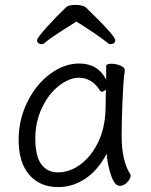

<svg xmlns="http://www.w3.org/2000/svg" viewBox="-20 -745 615 783"><path d="M263 -639Q186 -591 162 -570Q157 -565 149 -565Q141 -565 136 -569.5Q131 -574 131 -581Q131 -590 171 -634.5Q211 -679 250 -716Q261 -725 288 -725Q302 -725 314 -722Q326 -719 332 -713Q450 -599 450 -581Q450 -574 445 -569.5Q440 -565 432 -565Q424 -565 419 -570Q387 -596 314 -643Q311 -645 291 -657ZM303 -486Q380 -486 413 -420V-475Q413 -485 434 -485Q453 -485 471 -477.5Q489 -470 489 -459V-457Q483 -419 479.5 -331.5Q476 -244 476 -193Q476 -89 511 -35Q513 -31 513 -29Q513 -17 499 -2Q485 13 469 13Q448 13 433.5 -28Q419 -69 415 -118Q379 -50 327.5 -16Q276 18 217 18Q143 18 99.5 -32Q56 -82 56 -175Q56 -257 91.5 -329Q127 -401 184.5 -443.5Q242 -486 303 -486ZM216 -42Q264 -42 307.5 -74Q351 -106 379 -162.5Q407 -219 410 -291Q411 -301 411 -335L412 -380Q403 -371 395 -371Q391 -371 388 -375Q372 -402 349.5 -415Q327 -428 303 -428Q262 -428 220 -395Q178 -362 151 -305Q124 -248 124 -180Q124 -108 148.5 -75Q173 -42 216 -42Z"/></svg>

Font: Iansui 0.93
Style: Regular
Weight: 400
Designer: But Ko / Fontworks Inc.
Foundry: zi-hi.com / Fontworks Inc.
Version: Version 0.931